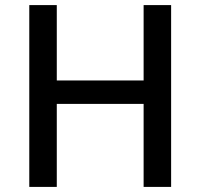

<svg xmlns="http://www.w3.org/2000/svg" viewBox="-20 -734 788 754"><path d="M652 0H544V-326H203V0H95V-714H203V-418H544V-714H652Z"/></svg>

Font: Noto Sans Vithkuqi Medium
Style: Regular
Weight: 500
Version: Version 1.001